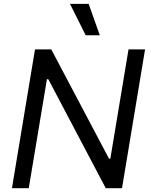

<svg xmlns="http://www.w3.org/2000/svg" viewBox="-20 -986 793 1006"><path d="M740.1 -727.3 619.3 0H534.1L233 -571H225.9L130.7 0H42.6L163.4 -727.3H248.6L551.1 -154.8H558.2L653.4 -727.3ZM429 -801.1 346.6 -965.9H444.6L502.8 -801.1Z"/></svg>

Font: Karasuma Gothic
Style: Italic
Weight: 400
Italic angle: -9.39999°
Designer: Rasmus Andersson / Ryoko Nishizuka
Foundry: Genbu
Version: Version 1.00